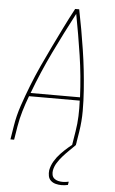

<svg xmlns="http://www.w3.org/2000/svg" viewBox="-62 -777 625 1041"><g transform="rotate(5 250.0 -256.0)"><path d="M16 0 28 -74Q37 -131 56 -187Q75 -243 97 -299Q119 -355 144 -409.5Q169 -464 195.5 -518.5Q222 -573 248.5 -627Q275 -681 304 -735H326Q337 -681 346.5 -627Q356 -573 364.5 -518.5Q373 -464 379 -409.5Q385 -355 389 -299Q393 -243 393 -187Q393 -131 384 -74L372 0H352L364 -74Q371 -116 372.5 -158Q374 -200 372 -242H96Q80 -200 67.5 -158Q55 -116 48 -74L36 0ZM103 -260H372Q367 -375 350 -487Q333 -599 312 -709Q254 -599 200 -487Q146 -375 103 -260ZM313 223Q297 223 281.5 219Q266 215 255 205Q244 195 241 179.5Q238 164 240 148Q245 122 259 98.5Q273 75 292 55Q311 35 332 17Q353 -1 375 -17L372 0Q355 17 338 33.5Q321 50 305 68Q289 86 276.5 106Q264 126 260 148Q258 160 260.5 172Q263 184 272 191.5Q281 199 293 202Q305 205 318 205Q326 205 334 204Q342 203 351 201L348 219Q339 221 330.5 222Q322 223 313 223Z"/></g></svg>

Font: Iosevka Term Curly Thin
Style: Italic
Weight: 100
Italic angle: -9°
Designer: Belleve Invis
Foundry: Belleve Invis
Version: Version 32.3.0